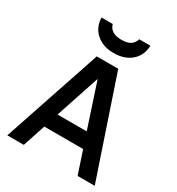

<svg xmlns="http://www.w3.org/2000/svg" viewBox="-207 -1019 1055 1147"><g transform="rotate(30 320.5 -445.5)"><path d="M19 0 246.1 -675.8H394L622.1 0H503.9L452.1 -155.8H184.1L132.8 0ZM216.8 -257.8H418L317.9 -562ZM491.2 -891.1Q491.2 -862.3 480.7 -835.7Q470.2 -809.1 449.2 -788.6Q428.2 -768.1 396.5 -755.6Q364.7 -743.2 321.8 -743.2Q280.8 -743.2 249.5 -755.6Q218.3 -768.1 197.3 -788.6Q176.3 -809.1 165.5 -835.7Q154.8 -862.3 154.8 -891.1H231.9Q238.8 -863.8 262 -849.4Q285.2 -835 321.8 -835Q363.3 -835 385.3 -849.4Q407.2 -863.8 414.1 -891.1Z"/></g></svg>

Font: Lorenzo Sans Medium
Style: Regular
Weight: 500
Foundry: Intel Corporation
Version: Version 1.00; ttfautohint (v1.5)